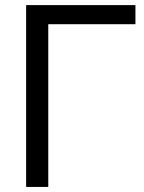

<svg xmlns="http://www.w3.org/2000/svg" viewBox="-20 -739 571 759"><path d="M83.3 -718.8H515.4V-643.3H170.8V0H83.3Z"/></svg>

Font: Min Sans VF VF
Style: Regular
Weight: 400
Designer: Jinseong-Kim, NotoSansCJK, Nunito
Foundry: Jinseong-Kim
Version: Version 1.420;Glyphs 3.1.2 (3151)